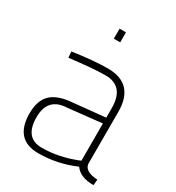

<svg xmlns="http://www.w3.org/2000/svg" viewBox="-171 -804 837 915"><g transform="rotate(30 247.5 -346.0)"><path d="M483 8Q409 8 380 -34Q283 8 179 8Q48 8 48 -137Q48 -204 81 -239Q114 -274 186 -282L375 -301V-353Q375 -474 271 -474Q207 -474 76 -458L73 -491Q188 -508 265 -508Q411 -508 411 -353V-66Q418 -27 486 -24ZM180 -23Q275 -23 375 -64V-269L190 -249Q86 -245 86 -137Q86 -23 180 -23ZM253 -645H218V-700H253Z"/></g></svg>

Font: Storia Sans Thin
Style: Regular
Weight: 100
Designer: Accademia di Belle Arti di Urbino and others
Foundry: Accademia di Belle Arti di Urbino and others.
Version: Version 60.001;May 25, 2020;FontCreator 12.0.0.2522 64-bit